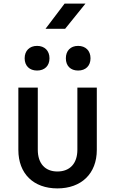

<svg xmlns="http://www.w3.org/2000/svg" viewBox="-20 -1037 640 1067"><path d="M342 -877 455 -1017H339L233 -877ZM186 -645C228 -645 255 -671 255 -713C255 -755 228 -782 186 -782C144 -782 117 -755 117 -713C117 -671 144 -645 186 -645ZM414 -645C456 -645 483 -671 483 -713C483 -755 456 -782 414 -782C372 -782 346 -755 346 -713C346 -671 372 -645 414 -645ZM299 10C432 10 518 -72 518 -204V-550H410V-205C410 -128 368 -84 299 -84C231 -84 190 -128 190 -205V-550H82V-204C82 -72 166 10 299 10Z"/></svg>

Font: Tekne LDO SemiBold
Style: Regular
Weight: 600
Monospace: yes
Designer: Alessio Laiso, Mario Rullo, Paolo Rosset
Foundry: Alessio Laiso
Version: Version 1.000;hotconv 1.0.109;makeotfexe 2.5.65596